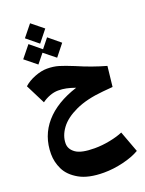

<svg xmlns="http://www.w3.org/2000/svg" viewBox="-219 -972 1088 1443"><g transform="rotate(-20 325.0 -250.5)"><path d="M576 133 639 303Q586 334 507 353Q428 372 352 372Q229 372 156 330.5Q83 289 54 229Q25 169 25 105Q25 -39 114.5 -142Q204 -245 373 -299Q334 -313 302.5 -319.5Q271 -326 238 -326Q205 -326 170.5 -313Q136 -300 108 -279L29 -436Q64 -468 117 -488.5Q170 -509 215 -509Q266 -509 308 -496.5Q350 -484 421 -455Q538 -404 650 -373L632 -211L552 -204Q419 -192 329.5 -150.5Q240 -109 197.5 -51Q155 7 155 68Q155 114 199 145Q243 176 349 176Q410 176 472.5 163.5Q535 151 576 133ZM232 -703 138 -780 213 -873 307 -797ZM316 -560 225 -633 166 -560 72 -636 148 -730 238 -656 297 -730 390 -653Z"/></g></svg>

Font: FiraGO Heavy
Style: Italic
Weight: 900
Italic angle: -8°
Designer: bBox Type GmbH
Foundry: bBox Type GmbH
Version: Version 1.001